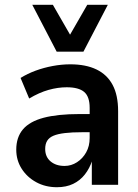

<svg xmlns="http://www.w3.org/2000/svg" viewBox="-20 -773 578 803"><path d="M218 10Q170 10 131.5 -11Q93 -32 70.5 -67.5Q48 -103 48 -147Q48 -199 76 -232Q104 -265 162.5 -280.5Q221 -296 313 -296H370V-220H323Q281 -220 251.5 -216.5Q222 -213 204 -205.5Q186 -198 177.5 -184.5Q169 -171 169 -150Q169 -117 191.5 -98Q214 -79 250 -79Q278 -79 302 -94.5Q326 -110 340.5 -136Q355 -162 355 -196V-322Q355 -369 332 -388.5Q309 -408 259 -408Q222 -408 183 -397Q144 -386 102 -361L66 -447Q95 -465 129 -477.5Q163 -490 200.5 -497Q238 -504 274 -504Q339 -504 383.5 -482.5Q428 -461 451 -418Q474 -375 474 -308V0H364V-103H366Q355 -69 335 -43.5Q315 -18 286 -4Q257 10 218 10ZM217 -557 115 -753H201L273 -628L345 -753H431L329 -557Z"/></svg>

Font: Nunito Sans 10pt SemiCondensed
Style: Bold
Weight: 700
Width: 4
Designer: Vernon Adams
Foundry: Vernon Adams
Version: Version 3.101;gftools[0.9.27]